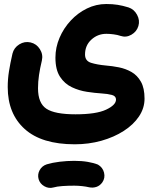

<svg xmlns="http://www.w3.org/2000/svg" viewBox="-20 -430 750 947"><path d="M18.1 -0.5Q18.1 -39.6 24.2 -78.1Q30.3 -116.7 41.5 -165.5Q48.8 -194.8 75.2 -211.2Q101.6 -227.5 130.9 -220.7Q160.2 -213.9 176.8 -187.5Q193.4 -161.1 186.5 -131.3Q177.2 -92.8 172.4 -59.8Q167.5 -26.9 167.5 5.4Q167.5 79.1 209 106.4Q250.5 133.8 352.5 133.8Q454.6 133.8 503.4 110.8Q552.2 87.9 552.2 61Q552.2 43.9 532 38.3Q511.7 32.7 480.5 30.8Q448.2 28.8 409.2 22.9Q370.1 17.1 334.5 0.2Q298.8 -16.6 276.1 -51.3Q253.4 -85.9 253.4 -145.5Q253.4 -196.3 273.7 -243.7Q293.9 -291 328.9 -328.6Q363.8 -366.2 408.9 -388.2Q454.1 -410.2 503.9 -410.2Q535.6 -410.2 560.3 -406.2Q585 -402.3 613.3 -393.6Q641.1 -384.8 656 -357.2Q670.9 -329.6 662.6 -301.8Q654.3 -273.9 628.2 -258.8Q602.1 -243.7 574.7 -252.9Q559.1 -258.3 539.8 -260.7Q520.5 -263.2 504.9 -263.2Q461.9 -263.2 430.7 -234.6Q399.4 -206.1 399.4 -161.1Q399.4 -129.4 429.4 -120.1Q459.5 -110.8 502 -106.9Q533.2 -104.5 566.4 -97.9Q599.6 -91.3 628.4 -75Q657.2 -58.6 675 -27.1Q692.9 4.4 692.9 56.6Q692.9 103.5 665.5 144.3Q638.2 185.1 590.3 215.8Q542.5 246.6 480.2 264.2Q418 281.7 348.6 281.7Q185.5 281.7 101.8 206.3Q18.1 130.9 18.1 -0.5ZM170.4 453.6Q164.1 430.7 175.5 409.4Q187 388.2 210.9 380.4Q238.3 372.1 274.4 367.7Q310.5 363.3 346.2 363.3Q383.3 363.3 412.8 368.4Q442.4 373.5 462.9 381.8Q486.8 395.5 493.2 421.6Q499.5 447.8 484.9 469.2Q472.7 486.3 455.3 491.9Q438 497.6 419.4 493.7Q405.3 490.2 385 488Q364.7 485.8 346.2 485.8Q313.5 485.8 286.9 487.8Q260.3 489.7 243.7 494.6Q220.7 501 199 488.8Q177.2 476.6 170.4 453.6Z"/></svg>

Font: Mikhak ExtraBold
Style: Regular
Weight: 800
Designer: Amin Abedi
Version: Version 3.3